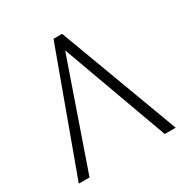

<svg xmlns="http://www.w3.org/2000/svg" viewBox="-145 -731 821 851"><g transform="rotate(-30 266.0 -306.0)"><path d="M18 0 242 -612H286L514 0H458L261 -542L73 0Z"/></g></svg>

Font: Ancizar Sans Thin
Style: Regular
Weight: 100
Designer: Cesar Puertas, Viviana Monsalve, Julian Moncada, Julian Prieto, Jose Castro, Mariel Hernandez, Felipe Aragon, Sara Alarc
Version: Version 8.100